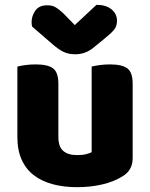

<svg xmlns="http://www.w3.org/2000/svg" viewBox="-20 -760 622 796"><path d="M52 -484Q63 -487 83.5 -490Q104 -493 128 -493Q178 -493 200 -476.5Q222 -460 222 -413V-193Q222 -152 242 -134.5Q262 -117 300 -117Q323 -117 337.5 -121Q352 -125 360 -129V-484Q371 -487 391.5 -490Q412 -493 436 -493Q486 -493 508 -476.5Q530 -460 530 -413V-104Q530 -54 488 -29Q453 -7 404.5 4.5Q356 16 299 16Q245 16 199.5 4Q154 -8 121 -33Q88 -58 70 -97.5Q52 -137 52 -193ZM290 -656 380 -740Q419 -740 442 -721.5Q465 -703 465 -674Q465 -652 453.5 -637.5Q442 -623 417 -603L372 -566Q352 -549 332.5 -542Q313 -535 293 -535Q279 -535 268 -537Q257 -539 245.5 -544Q234 -549 220 -559Q206 -569 187 -586L113 -650Q112 -655 111.5 -659Q111 -663 111 -668Q111 -694 126.5 -716Q142 -738 175 -738Q185 -738 193.5 -736.5Q202 -735 211 -729.5Q220 -724 231 -715Q242 -706 256 -691Z"/></svg>

Font: Baloo Chettan 2 ExtraBold
Style: Regular
Weight: 800
Designer: Maithili Shingre, Unnati Kotecha and Ek Type
Foundry: Ek Type
Version: Version 1.640;hotconv 1.0.111;makeotfexe 2.5.65597; ttfautoh